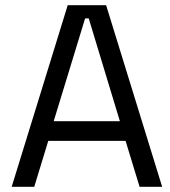

<svg xmlns="http://www.w3.org/2000/svg" viewBox="-20 -720 654 740"><path d="M112 0H25L241 -700H389L605 0H518L464 -177H166ZM308 -649 187 -253H442L322 -649Z"/></svg>

Font: Rilu
Style: Regular
Weight: 500
Designer: Alí Sinisterra
Foundry: Alí Sinisterra
Version: 0.1